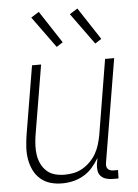

<svg xmlns="http://www.w3.org/2000/svg" viewBox="-54 -793 608 843"><g transform="rotate(-5 250.0 -371.5)"><path d="M186 8Q159 8 134.5 1Q110 -6 91 -22.5Q72 -39 61 -61.5Q50 -84 45.5 -109.5Q41 -135 42.5 -162Q44 -189 48 -215L99 -520H139L87 -209Q84 -188 83 -166.5Q82 -145 85.5 -124Q89 -103 98 -85Q107 -67 122 -53.5Q137 -40 157.5 -34.5Q178 -29 200 -29Q220 -29 240 -33Q260 -37 278.5 -47.5Q297 -58 313 -74Q329 -90 339.5 -108.5Q350 -127 356 -147Q362 -167 366 -187L421 -520H461L385 -64Q384 -57 385 -50Q386 -43 390.5 -38Q395 -33 402 -31Q409 -29 416 -29H435L434 8H409Q394 8 380 4Q366 0 356.5 -10Q347 -20 345 -34.5Q343 -49 345 -64L350 -90Q337 -68 320 -48.5Q303 -29 280.5 -16Q258 -3 234 2.5Q210 8 186 8ZM384 -591 284 -729 319 -751 412 -609ZM214 -591 114 -729 149 -751 242 -609Z"/></g></svg>

Font: Iosevka Term Curly Extralight
Style: Italic
Weight: 200
Italic angle: -9°
Designer: Belleve Invis
Foundry: Belleve Invis
Version: Version 32.3.0